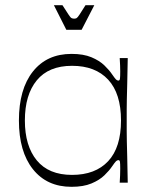

<svg xmlns="http://www.w3.org/2000/svg" viewBox="-20 -705 593 741"><path d="M256 16Q161 16 107 -52Q53 -120 53 -240Q53 -361 107 -429Q161 -497 256 -497Q302 -497 333 -484Q364 -471 383 -452.5Q402 -434 412 -419Q423 -403 427.5 -398.5Q432 -394 437 -394Q442 -394 443 -401.5Q444 -409 444 -430Q444 -439 443.5 -453Q443 -467 442 -481H473Q472 -418 471 -381Q470 -344 469.5 -321.5Q469 -299 469 -282Q469 -265 469 -240Q469 -216 469 -199Q469 -182 469.5 -159.5Q470 -137 471 -100Q472 -63 473 0H442Q443 -14 443.5 -28.5Q444 -43 444 -54Q444 -73 443 -80Q442 -87 437 -87Q432 -87 427.5 -82.5Q423 -78 412 -62Q402 -47 383 -28.5Q364 -10 333 3Q302 16 256 16ZM258 -30Q348 -30 397.5 -83Q447 -136 447 -240Q447 -344 397.5 -397.5Q348 -451 258 -451Q168 -451 122 -395Q76 -339 76 -240Q76 -142 122 -86Q168 -30 258 -30ZM236 -590 188 -685H221Q238 -659 245 -648Q252 -637 256.5 -635Q261 -633 266 -633Q272 -633 275.5 -635Q279 -637 286.5 -648Q294 -659 310 -685H344L295 -590Z"/></svg>

Font: Ojuju Light
Style: Regular
Weight: 300
Designer: Chisaokwu Joboson, Mirko Velimirovic
Foundry: Udi Foundry
Version: Version 1.000